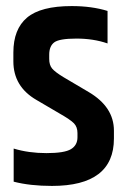

<svg xmlns="http://www.w3.org/2000/svg" viewBox="-20 -607 418 632"><path d="M24 -434Q24 -511 69 -549Q114 -587 216 -587Q282 -587 334 -571V-464Q288 -480 231.5 -480Q175 -480 158.5 -467.5Q142 -455 142 -427V-413Q142 -393 151.5 -381.5Q161 -370 189 -353L272 -304Q355 -255 355 -177V-151Q355 5 151 5Q79 5 25 -9V-118Q74 -103 133 -103Q192 -103 213.5 -116Q235 -129 235 -155V-169Q235 -189 223.5 -201Q212 -213 175 -234L100 -278Q24 -322 24 -405Z"/></svg>

Font: Khand Semibold
Style: Regular
Weight: 600
Designer: Devanagari: Sanchit Sawaria, Jyotish Sonowal; Latin: Satya Rajpurohit
Foundry: Indian Type Foundry
Version: Version 1.100;PS 1.0;hotconv 1.0.78;makeotf.lib2.5.61930; tt